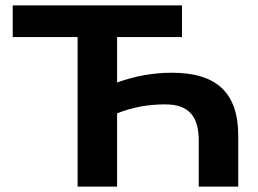

<svg xmlns="http://www.w3.org/2000/svg" viewBox="-20 -690 954 710"><path d="M653 -670H27V-553H267V0H413V-271C472 -294 529 -304 591 -304C676 -304 715 -262 715 -170V0H861V-188C861 -347 781 -421 616 -421C546 -421 480 -409 413 -385V-553H653Z"/></svg>

Font: LT Wave Bold
Style: Regular
Weight: 700
Designer: Daniel Lyons
Version: Version 2.5 (Glyphs App)